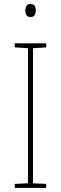

<svg xmlns="http://www.w3.org/2000/svg" viewBox="-20 -928 300 948"><path d="M208 0H53V-20L118 -23V-690L53 -694V-714H208V-694L143 -690V-23L208 -20ZM130 -908Q147 -908 152 -898Q157 -888 157 -876Q157 -863 151.5 -853.5Q146 -844 130 -844Q116 -844 110.5 -853.5Q105 -863 105 -876Q105 -888 110 -898Q115 -908 130 -908Z"/></svg>

Font: Noto Sans Thai SemCond Thin
Style: Regular
Weight: 100
Width: 4
Designer: Monotype Design Team
Foundry: Monotype Imaging Inc.
Version: Version 2.002; ttfautohint (v1.8.4.7-5d5b)